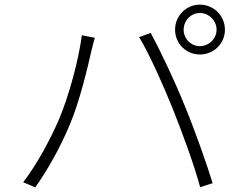

<svg xmlns="http://www.w3.org/2000/svg" viewBox="-20 -812 1040 828"><path d="M772 -684C772 -723 803 -756 842 -756C881 -756 914 -723 914 -684C914 -645 881 -613 842 -613C803 -613 772 -645 772 -684ZM735 -684C735 -624 783 -577 842 -577C902 -577 950 -624 950 -684C950 -744 902 -792 842 -792C783 -792 735 -744 735 -684ZM233 -294C198 -214 144 -110 80 -26L132 -4C191 -87 243 -184 280 -272C326 -380 361 -535 374 -592C379 -612 383 -630 389 -649L333 -660C319 -552 276 -394 233 -294ZM725 -343C767 -238 819 -96 843 -5L897 -22C871 -107 818 -257 775 -360C730 -471 668 -600 630 -670L580 -652C624 -579 684 -445 725 -343Z"/></svg>

Font: Source Han Sans SC Light
Style: Regular
Weight: 300
Designer: Ryoko NISHIZUKA (kana & ideographs); Paul D. Hunt (Latin, Greek & Cyrillic); Wenlong ZHANG (bopomofo); Sandoll Communica
Foundry: Adobe Systems Incorporated
Version: Version 1.004;PS 1.004;hotconv 1.0.82;makeotf.lib2.5.63406